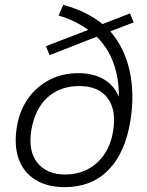

<svg xmlns="http://www.w3.org/2000/svg" viewBox="-20 -762 606 790"><path d="M246 8Q176 8 127 -21.5Q78 -51 57.5 -106.5Q37 -162 49 -237Q59 -304 94 -354.5Q129 -405 182.5 -433Q236 -461 303 -461Q362 -461 405 -437Q448 -413 469 -364Q470 -436 448 -499.5Q426 -563 378 -611L184 -535L169 -572L343 -639Q290 -678 221 -698L240 -742Q289 -729 329.5 -709Q370 -689 402 -663L515 -707L530 -670L434 -633Q493 -564 513.5 -470Q534 -376 517 -268Q496 -134 426.5 -63Q357 8 246 8ZM248 -44Q326 -44 379.5 -92.5Q433 -141 446 -226Q459 -311 422 -359.5Q385 -408 306 -408Q228 -408 176 -361.5Q124 -315 109 -227Q95 -140 134 -92Q173 -44 248 -44Z"/></svg>

Font: Mulish Light
Style: Italic
Weight: 300
Italic angle: -9°
Designer: Vernon Adams
Foundry: Vernon Adams
Version: Version 3.603; ttfautohint (v1.8.3)